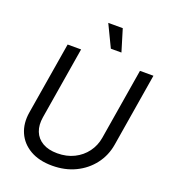

<svg xmlns="http://www.w3.org/2000/svg" viewBox="-167 -1059 1050 1191"><g transform="rotate(20 358.0 -464.0)"><path d="M315.9 11.7Q229 11.7 169.7 -22.7Q110.4 -57.1 84.5 -116.2Q58.6 -175.3 70.8 -250L149.9 -727.5H238.8L160.2 -251Q151.4 -197.8 167.2 -157.2Q183.1 -116.7 221.9 -94Q260.7 -71.3 319.3 -71.3Q381.3 -71.3 429.9 -95.5Q478.5 -119.6 509.8 -161.9Q541 -204.1 549.8 -257.3L627.4 -727.5H716.3L636.7 -244.1Q624.5 -169.4 580.3 -111.6Q536.1 -53.7 468.3 -21Q400.4 11.7 315.9 11.7ZM410.6 -794.9 340.8 -939.9H436.5L480.5 -794.9Z"/></g></svg>

Font: Inter 28pt
Style: Italic
Weight: 400
Italic angle: -9.3988°
Designer: Rasmus Andersson
Foundry: rsms
Version: Version 4.001;git-66647c0bb